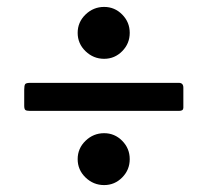

<svg xmlns="http://www.w3.org/2000/svg" viewBox="-20 -670 600 555"><path d="M204.5 -575Q204.5 -606 227.2 -628Q250 -650 281 -650Q311.5 -650 333.2 -628Q355 -606 355 -575Q355 -544 333.2 -522Q311.5 -500 281 -500Q250 -500 227.2 -522Q204.5 -544 204.5 -575ZM67.5 -430.5H497Q510 -430.5 510 -416.5V-358.5Q510 -349.5 498 -349.5H66Q56.5 -349.5 53.2 -352.2Q50 -355 50 -364.5V-410.5Q50 -423 52.8 -426.8Q55.5 -430.5 67.5 -430.5ZM204.5 -210Q204.5 -241 227.2 -263Q250 -285 281 -285Q311.5 -285 333.2 -263Q355 -241 355 -210Q355 -179 333.2 -157Q311.5 -135 281 -135Q250 -135 227.2 -157Q204.5 -179 204.5 -210Z"/></svg>

Font: Besley* Condensed
Style: Bold
Weight: 700
Width: 3
Designer: Owen Earl
Foundry: indestructible type*
Version: Version 3.000; ttfautohint (v1.8.3)